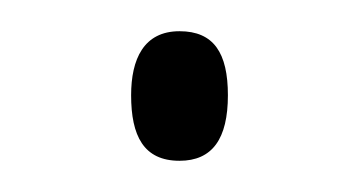

<svg xmlns="http://www.w3.org/2000/svg" viewBox="-20 -399 229 123"><path d="M64 -338C64 -312 72 -296 95 -296C116 -296 126 -310 126 -338C126 -365 117 -379 95 -379C72 -379 64 -361 64 -338Z"/></svg>

Font: Noto Sans Armenian ExtraCondensed ExtraLight
Style: Regular
Weight: 200
Width: 2
Designer: Monotype Design Team
Foundry: Monotype Imaging Inc.
Version: Version 2.008